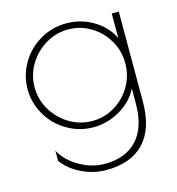

<svg xmlns="http://www.w3.org/2000/svg" viewBox="-101 -548 777 843"><g transform="rotate(-15 287.5 -126.0)"><path d="M85 114V68Q111 116 166.5 148Q222 180 280 180Q376 180 428 123.5Q480 67 480 -42V-109Q453 -55 395.5 -21.5Q338 12 275 12Q211 12 156 -20Q101 -52 69 -106.5Q37 -161 37 -224Q37 -287 69 -341.5Q101 -396 156 -428Q211 -460 275 -460Q341 -460 397 -427Q453 -394 480 -338V-450H512V-42Q512 81 452.5 144.5Q393 208 280 208Q223 208 169 182Q115 156 85 114ZM481 -224Q481 -280 453.5 -327.5Q426 -375 379 -403.5Q332 -432 277 -432Q221 -432 173.5 -403.5Q126 -375 97.5 -327.5Q69 -280 69 -224Q69 -168 97.5 -120.5Q126 -73 173.5 -44.5Q221 -16 277 -16Q332 -16 379 -44.5Q426 -73 453.5 -120.5Q481 -168 481 -224Z"/></g></svg>

Font: Poiret One
Style: Regular
Weight: 400
Designer: Denis Masharov (denis.masharov@gmail.com), Cyreal (Charset Expansion)
Foundry: Denis Masharov
Version: Version 1.101